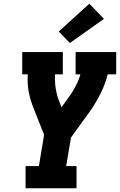

<svg xmlns="http://www.w3.org/2000/svg" viewBox="-20 -1016 647 1036"><path d="M118 0V-120H190L218 -289L194 -349L164 -425Q155 -447 147.5 -470Q140 -493 135.5 -517Q131 -541 129.5 -565.5Q128 -590 130 -615H100V-735H319V-615H277Q275 -577 280.5 -540Q286 -503 299 -470L312 -437L345 -483Q368 -514 386 -547Q404 -580 414 -615H388V-735H607V-615H561Q549 -565 525 -516.5Q501 -468 471 -423L470 -422Q468 -420 466.5 -417.5Q465 -415 463 -412L363 -274L337 -120H393V0ZM357 -784 297 -846 462 -996 541 -914Z"/></svg>

Font: Iosevka Curly Slab HvExObl
Style: Regular
Weight: 900
Width: 7
Italic angle: -9°
Monospace: yes
Designer: Belleve Invis
Foundry: Belleve Invis
Version: Version 11.1.0; ttfautohint (v1.8.3)